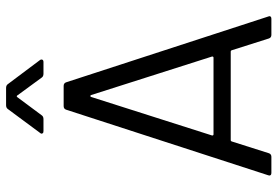

<svg xmlns="http://www.w3.org/2000/svg" viewBox="-164 -770 934 647"><g transform="rotate(-90 303.5 -447.0)"><path d="M509 0Q500 0 497 -8L457 -134Q456 -137 453 -137H154Q151 -137 150 -134L110 -8Q107 0 98 0H44Q35 0 35 -7Q35 -9 36 -11L257 -692Q260 -700 269 -700H337Q346 -700 349 -692L572 -7Q572 0 563 0ZM170 -200Q170 -199 170 -198Q170 -197 171 -196Q172 -195 174 -195H432Q434 -195 435 -196Q436 -197 436 -198Q436 -199 436 -200L306 -608Q305 -610 303 -610Q301 -610 300 -608ZM185 -768Q179 -768 177.5 -770.5Q176 -773 176 -774Q176 -777 179 -780L259 -888Q263 -894 272 -894H330Q339 -894 343 -888L424 -780Q426 -778 426 -774Q426 -772 424 -770Q422 -768 418 -768H378Q369 -768 365 -774L305 -856Q304 -858 302 -858Q300 -858 299 -856L238 -774Q234 -768 225 -768Z"/></g></svg>

Font: LinhAnh
Style: Regular
Weight: 400
Designer: Jeremy Tribby
Foundry: Tribby Type
Version: Version 1.408